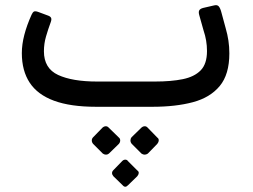

<svg xmlns="http://www.w3.org/2000/svg" viewBox="-20 -404 962 730"><path d="M345 2Q248 2 185.5 -21Q123 -44 93 -89.5Q63 -135 63 -202Q63 -235 72.5 -271.5Q82 -308 100 -348Q104 -357 109 -360Q114 -363 127 -358L162 -345Q171 -342 174 -336.5Q177 -331 173 -320Q163 -293 155 -265.5Q147 -238 147 -209Q147 -144 201 -119Q255 -94 349 -94H569Q631 -94 675 -103Q719 -112 743 -136.5Q767 -161 767 -210Q767 -250 754 -288L738 -345Q734 -358 737.5 -364.5Q741 -371 753 -374L792 -383Q806 -387 812 -379.5Q818 -372 822 -356L838 -297Q845 -273 848.5 -249.5Q852 -226 852 -201Q852 -121 815.5 -77Q779 -33 713.5 -15.5Q648 2 560 2ZM371 180 334 143Q329 137 329 130Q329 123 334 118L370 81Q376 76 382.5 76Q389 76 394 82L432 119Q437 123 437 130Q437 137 432 143L394 180Q389 184 383 184Q377 184 371 180ZM518 180 481 143Q476 137 476 130Q476 123 480 118L518 81Q524 76 530.5 76Q537 76 542 82L578 119Q584 123 583.5 130Q583 137 578 143L542 180Q536 184 530 184Q524 184 518 180ZM446 300 411 266Q406 260 406 254Q406 248 411 243L445 208Q450 203 456.5 203Q463 203 467 209L502 244Q508 248 507.5 254Q507 260 502 266L467 300Q456 312 446 300Z"/></svg>

Font: Rubik
Style: Italic
Weight: 400
Italic angle: -12°
Designer: Hubert and Fischer
Foundry: Hubert and Fischer
Version: Version 2.300;gftools[0.9.30]